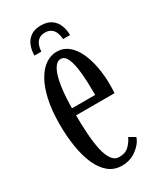

<svg xmlns="http://www.w3.org/2000/svg" viewBox="-172 -716 659 787"><g transform="rotate(-30 157.5 -322.0)"><path d="M163.5 10.5Q127.5 10.5 101.2 -11Q75 -32.5 58.5 -70.2Q42 -108 34 -157.5Q26 -207 26 -263Q26 -330 37.2 -380Q48.5 -430 67.8 -463Q87 -496 111.5 -512.2Q136 -528.5 163 -528.5Q194.5 -528.5 217.8 -509.8Q241 -491 256 -459Q271 -427 278.5 -386.8Q286 -346.5 286 -303.5Q286 -293 285.8 -282.8Q285.5 -272.5 285 -262.5H95.5V-296H212.5Q212.5 -359 208 -403.2Q203.5 -447.5 192.8 -471Q182 -494.5 163 -494.5Q145 -494.5 131.2 -471Q117.5 -447.5 110 -399.8Q102.5 -352 102.5 -278Q102.5 -223.5 105.5 -177.5Q108.5 -131.5 116 -97.5Q123.5 -63.5 137 -44.8Q150.5 -26 171 -26Q202 -26 219.2 -44Q236.5 -62 243 -79L272.5 -62Q263 -34 233.2 -11.8Q203.5 10.5 163.5 10.5ZM161 -654Q191.5 -654 210.2 -641Q229 -628 237.5 -606.5Q246 -585 246 -560H213Q211 -590.5 197.8 -605.5Q184.5 -620.5 161 -620.5Q138.5 -620.5 125.2 -605.5Q112 -590.5 110 -560H77.5Q77.5 -585 86 -606.5Q94.5 -628 113 -641Q131.5 -654 161 -654Z"/></g></svg>

Font: Imbue Thin 10pt
Style: Regular
Weight: 400
Version: Version 1.102